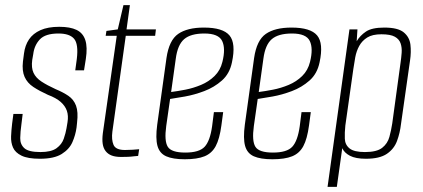

<svg xmlns="http://www.w3.org/2000/svg" viewBox="-20 -609 1640 745"><path d="M135 7Q88 7 63.5 -5Q39 -17 30.5 -36.5Q22 -56 23 -80Q24 -104 27 -129L32 -167H68L63 -126Q59 -98 58.5 -73.5Q58 -49 74.5 -34Q91 -19 137 -19Q179 -19 199.5 -34Q220 -49 227.5 -71Q235 -93 238 -111L242 -135Q246 -160 239.5 -179Q233 -198 215.5 -213.5Q198 -229 166 -241Q133 -256 109.5 -271.5Q86 -287 75.5 -310.5Q65 -334 69 -370L73 -401Q77 -433 92.5 -456Q108 -479 137 -492Q166 -505 210 -505Q252 -505 277 -493Q302 -481 311 -453.5Q320 -426 313 -380L306 -336H272L278 -380Q285 -438 267.5 -458.5Q250 -479 207 -479Q156 -479 134.5 -456Q113 -433 109 -399L105 -376Q101 -346 110 -326.5Q119 -307 141 -292.5Q163 -278 196 -263Q225 -251 245.5 -237Q266 -223 275 -199Q284 -175 279 -133L277 -114Q273 -85 261 -57.5Q249 -30 219.5 -11.5Q190 7 135 7Z M450 0Q428 0 413.5 -5.5Q399 -11 390 -22.5Q381 -34 378.5 -51Q376 -68 379 -92L433 -470H390L393 -489L437 -495L459 -589H484L471 -495H585L582 -470H468L416 -98Q412 -67 420.5 -47Q429 -27 465 -27Q479 -27 495 -28Q511 -29 520 -30L516 -4Q510 -4 499.5 -2.5Q489 -1 476 -0.5Q463 0 450 0Z M697 9Q651 9 625 -2.5Q599 -14 591 -43Q583 -72 590 -125L626 -384Q636 -453 671.5 -477.5Q707 -502 771 -502Q845 -502 870.5 -471.5Q896 -441 880 -367Q871 -323 841 -296.5Q811 -270 772.5 -255.5Q734 -241 697.5 -234.5Q661 -228 640 -225L625 -120Q617 -62 631 -39.5Q645 -17 699 -17Q753 -17 774 -39.5Q795 -62 803 -119L810 -174H846L839 -122Q832 -70 817 -42Q802 -14 773.5 -2.5Q745 9 697 9ZM644 -252Q668 -255 699 -261Q730 -267 760 -279.5Q790 -292 812.5 -314Q835 -336 843 -369Q856 -421 842 -450Q828 -479 773 -479Q720 -479 694.5 -457Q669 -435 662 -381Z M1037 9Q991 9 965 -2.5Q939 -14 931 -43Q923 -72 930 -125L966 -384Q976 -453 1011.5 -477.5Q1047 -502 1111 -502Q1185 -502 1210.5 -471.5Q1236 -441 1220 -367Q1211 -323 1181 -296.5Q1151 -270 1112.5 -255.5Q1074 -241 1037.5 -234.5Q1001 -228 980 -225L965 -120Q957 -62 971 -39.5Q985 -17 1039 -17Q1093 -17 1114 -39.5Q1135 -62 1143 -119L1150 -174H1186L1179 -122Q1172 -70 1157 -42Q1142 -14 1113.5 -2.5Q1085 9 1037 9ZM984 -252Q1008 -255 1039 -261Q1070 -267 1100 -279.5Q1130 -292 1152.5 -314Q1175 -336 1183 -369Q1196 -421 1182 -450Q1168 -479 1113 -479Q1060 -479 1034.5 -457Q1009 -435 1002 -381Z M1251 116 1336 -495H1367L1364 -449Q1377 -471 1400 -486.5Q1423 -502 1471 -502Q1524 -502 1546.5 -483.5Q1569 -465 1572.5 -436Q1576 -407 1571 -374L1536 -128Q1532 -93 1520.5 -62Q1509 -31 1481 -12Q1453 7 1400 7Q1360 7 1338 -4.5Q1316 -16 1308 -34L1287 116ZM1396 -19Q1442 -19 1463 -35.5Q1484 -52 1491 -78Q1498 -104 1502 -130L1534 -364Q1537 -384 1538.5 -404Q1540 -424 1534.5 -440.5Q1529 -457 1512 -466.5Q1495 -476 1460 -476Q1425 -476 1405 -463.5Q1385 -451 1374 -431Q1363 -411 1358.5 -387Q1354 -363 1351 -341L1320 -122Q1317 -94 1318 -70.5Q1319 -47 1336.5 -33Q1354 -19 1396 -19Z"/></svg>

Font: Alumni Sans Thin ExtraLight
Style: Italic
Weight: 250
Italic angle: -8°
Version: Version 1.016